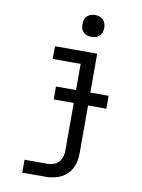

<svg xmlns="http://www.w3.org/2000/svg" viewBox="-101 -801 802 1084"><g transform="rotate(10 300.0 -259.0)"><path d="M104 215V141H236Q247 141 258.5 138.5Q270 136 280 131Q290 126 298 118Q306 110 311 99.5Q316 89 319 76Q322 63 322 55V-223H207V-297H322V-447H162V-520H404V-297H509V-223H404V46Q404 59 403 72Q402 85 399.5 98Q397 111 392 123Q387 135 380.5 146Q374 157 365 166.5Q356 176 345.5 184Q335 192 323 197.5Q311 203 298.5 206.5Q286 210 270.5 212.5Q255 215 247 215ZM355 -608Q342 -608 330 -611.5Q318 -615 309 -624Q300 -633 296.5 -645Q293 -657 293 -670Q293 -683 296.5 -695Q300 -707 309 -716Q318 -725 330 -729Q342 -733 355 -733Q368 -733 380 -729Q392 -725 401 -716Q410 -707 414 -695Q418 -683 418 -670Q418 -657 414 -645Q410 -633 401 -624Q392 -615 380 -611.5Q368 -608 355 -608Z"/></g></svg>

Font: R Plex Mono
Style: Regular
Weight: 400
Monospace: yes
Designer: Belleve Invis
Foundry: Belleve Invis
Version: Version 31.8.0